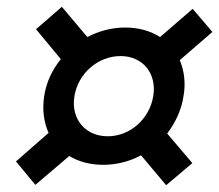

<svg xmlns="http://www.w3.org/2000/svg" viewBox="-20 -656 645 565"><path d="M469 -111 546 -176 472 -263C496 -295 514 -332 520 -373C527 -412 522 -448 509 -479L605 -562L547 -630L451 -547C423 -565 388 -575 348 -575C308 -575 269 -564 237 -547L162 -636L86 -570L159 -482C134 -451 116 -414 110 -373C104 -333 109 -296 123 -265L27 -181L84 -112L184 -197C211 -180 246 -171 284 -171C323 -171 362 -181 395 -199ZM297 -255C231 -255 188 -306 199 -373C210 -440 268 -491 335 -491C400 -491 442 -440 431 -373C420 -306 363 -255 297 -255Z"/></svg>

Font: JetBrains Mono
Style: Bold Italic
Weight: 558
Italic angle: -9°
Monospace: yes
Designer: Philipp Nurullin, Konstantin Bulenkov
Foundry: JetBrains
Version: Version 2.305